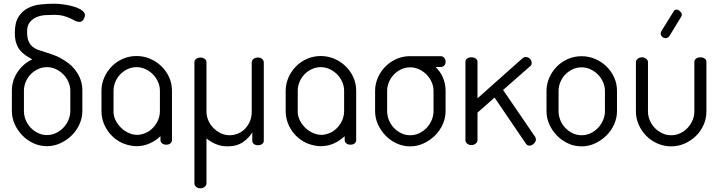

<svg xmlns="http://www.w3.org/2000/svg" viewBox="-20 -782 3886 1035"><path d="M269 -702Q249 -702 224.5 -700.5Q200 -699 178 -690Q156 -681 141 -662.5Q126 -644 126 -611Q126 -579 134 -560Q142 -541 156.5 -529.5Q171 -518 190.5 -511.5Q210 -505 232.5 -498Q255 -491 279.5 -481.5Q304 -472 329 -455Q371 -430 397.5 -387.5Q424 -345 424 -293V-184Q424 -147 408.5 -112.5Q393 -78 366.5 -52Q340 -26 305.5 -10Q271 6 233 6Q195 6 161 -9.5Q127 -25 101 -51.5Q75 -78 59.5 -112Q44 -146 44 -184V-293Q44 -348 74.5 -393.5Q105 -439 154 -462Q134 -473 117 -484.5Q100 -496 87 -512.5Q74 -529 67 -551Q60 -573 60 -605Q60 -660 79.5 -691Q99 -722 130 -738Q161 -754 198 -758Q235 -762 270 -762Q298 -762 328 -757.5Q358 -753 382.5 -745Q407 -737 422.5 -725.5Q438 -714 438 -701Q438 -691 430.5 -677.5Q423 -664 409 -664Q396 -664 385 -670Q374 -676 359 -683Q344 -690 323 -696Q302 -702 269 -702ZM359 -293Q359 -317 349 -340Q339 -363 322 -380.5Q305 -398 282 -409Q259 -420 233 -420Q207 -420 184 -409Q161 -398 144.5 -380.5Q128 -363 118.5 -340Q109 -317 109 -293V-184Q109 -159 118.5 -135.5Q128 -112 145 -94Q162 -76 184.5 -65Q207 -54 233 -54Q259 -54 282 -65Q305 -76 322 -94Q339 -112 349 -135.5Q359 -159 359 -184Z M716 -480Q754 -480 788.5 -465.5Q823 -451 849.5 -425.5Q876 -400 891.5 -366Q907 -332 907 -293V-280V-184V-27Q907 -16 898.5 -9Q890 -2 876 -2Q863 -2 854 -9Q845 -16 845 -27V-48Q819 -23 786 -8.5Q753 6 716 6Q707 6 698 5Q689 4 681 2Q649 -4 621 -20.5Q593 -37 572 -62Q551 -87 539 -118Q527 -149 527 -183V-184V-280V-293Q527 -330 542 -364Q557 -398 582.5 -424Q608 -450 642.5 -465Q677 -480 716 -480ZM592 -280V-184V-173Q594 -150 605.5 -129Q617 -108 634.5 -91.5Q652 -75 674.5 -65Q697 -55 721 -55Q732 -55 743 -58Q786 -68 814 -104Q842 -140 842 -184V-280V-293Q842 -317 832 -340Q822 -363 805 -380.5Q788 -398 765 -409Q742 -420 716 -420Q690 -420 667 -409Q644 -398 627.5 -380.5Q611 -363 601.5 -340Q592 -317 592 -293Z M1370 -472Q1384 -472 1393 -464Q1402 -456 1402 -446V-23Q1402 -12 1393 -5.5Q1384 1 1370 1Q1358 1 1349 -5.5Q1340 -12 1340 -23V-69Q1324 -40 1290.5 -16.5Q1257 7 1206 7Q1174 7 1145.5 -4.5Q1117 -16 1093 -36V207Q1093 217 1083.5 225Q1074 233 1060 233Q1046 233 1037 225Q1028 217 1028 207V-180V-202V-446Q1028 -459 1038.5 -465.5Q1049 -472 1061 -472Q1072 -472 1082.5 -465.5Q1093 -459 1093 -446V-202V-180Q1093 -156 1103 -133Q1113 -110 1130 -92.5Q1147 -75 1169.5 -64Q1192 -53 1218 -53Q1240 -53 1261.5 -61.5Q1283 -70 1299.5 -86.5Q1316 -103 1326.5 -126.5Q1337 -150 1337 -180V-446Q1337 -456 1346.5 -464Q1356 -472 1370 -472Z M1709 -480Q1747 -480 1781.5 -465.5Q1816 -451 1842.5 -425.5Q1869 -400 1884.5 -366Q1900 -332 1900 -293V-280V-184V-27Q1900 -16 1891.5 -9Q1883 -2 1869 -2Q1856 -2 1847 -9Q1838 -16 1838 -27V-48Q1812 -23 1779 -8.5Q1746 6 1709 6Q1700 6 1691 5Q1682 4 1674 2Q1642 -4 1614 -20.5Q1586 -37 1565 -62Q1544 -87 1532 -118Q1520 -149 1520 -183V-184V-280V-293Q1520 -330 1535 -364Q1550 -398 1575.5 -424Q1601 -450 1635.5 -465Q1670 -480 1709 -480ZM1585 -280V-184V-173Q1587 -150 1598.5 -129Q1610 -108 1627.5 -91.5Q1645 -75 1667.5 -65Q1690 -55 1714 -55Q1725 -55 1736 -58Q1779 -68 1807 -104Q1835 -140 1835 -184V-280V-293Q1835 -317 1825 -340Q1815 -363 1798 -380.5Q1781 -398 1758 -409Q1735 -420 1709 -420Q1683 -420 1660 -409Q1637 -398 1620.5 -380.5Q1604 -363 1594.5 -340Q1585 -317 1585 -293Z M2328 -421Q2354 -396 2368 -363Q2382 -330 2382 -292V-183Q2382 -146 2366.5 -111.5Q2351 -77 2324.5 -51Q2298 -25 2263.5 -9Q2229 7 2191 7Q2153 7 2119 -8.5Q2085 -24 2059 -50.5Q2033 -77 2017.5 -111Q2002 -145 2002 -183V-292Q2002 -328 2016 -361Q2030 -394 2054 -419.5Q2078 -445 2110.5 -461Q2143 -477 2180 -479H2184H2357Q2367 -479 2374.5 -470.5Q2382 -462 2382 -449Q2382 -436 2374.5 -428.5Q2367 -421 2357 -421ZM2317 -292Q2317 -316 2307 -339Q2297 -362 2280 -379.5Q2263 -397 2240 -408Q2217 -419 2191 -419Q2165 -419 2142 -408Q2119 -397 2102.5 -379.5Q2086 -362 2076.5 -339Q2067 -316 2067 -292V-183Q2067 -158 2076.5 -134.5Q2086 -111 2103 -93Q2120 -75 2142.5 -64Q2165 -53 2191 -53Q2217 -53 2240 -64Q2263 -75 2280 -93Q2297 -111 2307 -134.5Q2317 -158 2317 -183Z M2692 -297 2865 -44Q2869 -36 2869 -30Q2869 -19 2858 -8Q2847 3 2834 3Q2821 3 2814 -9L2646 -256L2554 -175V-26Q2554 -16 2544.5 -8Q2535 0 2521 0Q2507 0 2498 -8Q2489 -16 2489 -26V-449Q2489 -460 2498 -466.5Q2507 -473 2521 -473Q2535 -473 2544.5 -466.5Q2554 -460 2554 -449V-252L2798 -469Q2802 -471 2805.5 -473Q2809 -475 2813 -475Q2825 -475 2835.5 -466Q2846 -457 2846 -444Q2846 -439 2845 -434.5Q2844 -430 2839 -426Z M3115 -479Q3153 -479 3187.5 -464.5Q3222 -450 3248.5 -424.5Q3275 -399 3290.5 -365Q3306 -331 3306 -292V-183Q3306 -146 3290.5 -111.5Q3275 -77 3248.5 -51Q3222 -25 3187.5 -9Q3153 7 3115 7Q3077 7 3043 -8.5Q3009 -24 2983 -50.5Q2957 -77 2941.5 -111Q2926 -145 2926 -183V-292Q2926 -329 2941 -363Q2956 -397 2981.5 -423Q3007 -449 3041.5 -464Q3076 -479 3115 -479ZM3241 -292Q3241 -316 3231 -339Q3221 -362 3204 -379.5Q3187 -397 3164 -408Q3141 -419 3115 -419Q3089 -419 3066 -408Q3043 -397 3026.5 -379.5Q3010 -362 3000.5 -339Q2991 -316 2991 -292V-183Q2991 -158 3000.5 -134.5Q3010 -111 3027 -93Q3044 -75 3066.5 -64Q3089 -53 3115 -53Q3141 -53 3164 -64Q3187 -75 3204 -93Q3221 -111 3231 -134.5Q3241 -158 3241 -183Z M3598 7Q3559 7 3524 -8.5Q3489 -24 3463.5 -50Q3438 -76 3423 -110Q3408 -144 3408 -181V-448Q3408 -457 3417.5 -465Q3427 -473 3441 -473Q3454 -473 3463.5 -465Q3473 -457 3473 -448V-181Q3473 -157 3482.5 -134Q3492 -111 3509 -93Q3526 -75 3549 -64Q3572 -53 3598 -53Q3624 -53 3646.5 -63.5Q3669 -74 3686 -92Q3703 -110 3713 -133Q3723 -156 3723 -181V-449Q3723 -459 3732.5 -466Q3742 -473 3756 -473Q3770 -473 3779 -466Q3788 -459 3788 -449V-181Q3788 -143 3773 -109Q3758 -75 3732 -49.5Q3706 -24 3671.5 -8.5Q3637 7 3598 7ZM3588 -587Q3586 -585 3584 -582.5Q3582 -580 3580 -580Q3572 -574 3560.5 -577.5Q3549 -581 3544 -591Q3539 -601 3544 -612L3611 -720Q3613 -724 3616 -727Q3626 -733 3636 -728Q3646 -723 3651 -715Q3660 -704 3651 -690Z"/></svg>

Font: AkaAcidDosis
Style: Regular
Weight: 400
Designer: Edgar Tolentino, Pablo Impallari, Igino Marini, Aka-Acid
Foundry: Edgar Tolentino, Pablo Impallari, Igino Marini, Cyberella
Version: Version 1.007